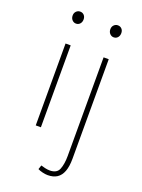

<svg xmlns="http://www.w3.org/2000/svg" viewBox="-167 -744 778 1053"><g transform="rotate(20 222.0 -218.0)"><path d="M96 0V-478H126V0ZM112 -600Q99 -600 89.5 -610Q80 -620 80 -636Q80 -651 89.5 -660.5Q99 -670 112 -670Q126 -670 135 -660.5Q144 -651 144 -636Q144 -620 135 -610Q126 -600 112 -600ZM250 234Q237 234 220 230Q203 226 192 220L200 196Q209 199 224 202.5Q239 206 252 206Q294 206 306 175Q318 144 318 98V-478H348V102Q348 148 337 177Q326 206 304.5 220Q283 234 250 234ZM332 -600Q319 -600 309.5 -610Q300 -620 300 -636Q300 -651 309.5 -660.5Q319 -670 332 -670Q346 -670 355 -660.5Q364 -651 364 -636Q364 -620 355 -610Q346 -600 332 -600Z"/></g></svg>

Font: Source Sans Variable
Style: Regular
Weight: 200
Designer: Paul D. Hunt
Foundry: Adobe Systems Incorporated
Version: Version 3.006;hotconv 1.0.111;makeotfexe 2.5.65597